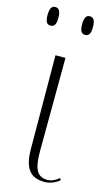

<svg xmlns="http://www.w3.org/2000/svg" viewBox="-137 -783 485 837"><g transform="rotate(15 105.5 -364.5)"><path d="M160 -655C176 -655 185 -665 185 -696C185 -728 176 -739 160 -739C145 -739 136 -728 136 -696C136 -665 145 -655 160 -655ZM4 -655C20 -655 29 -665 29 -696C29 -728 20 -739 4 -739C-11 -739 -20 -728 -20 -696C-20 -665 -11 -655 4 -655ZM155 10C180 10 206 -1 222 -16L217 -24C200 -10 184 -2 164 -2C109 -2 102 -53 102 -118L104 -536H59L61 -118C61 -29 88 10 155 10Z"/></g></svg>

Font: Noto Serif Display SemiCondensed ExtraLight
Style: Regular
Weight: 200
Width: 4
Designer: Monotype Design Team
Foundry: Monotype Imaging Inc.
Version: Version 2.009